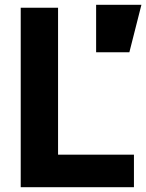

<svg xmlns="http://www.w3.org/2000/svg" viewBox="-20 -777 607 797"><path d="M66 0H536V-135H221V-745H66ZM379 -560H517L567 -757H379Z"/></svg>

Font: Mluvka ExtraBold
Style: Regular
Weight: 800
Designer: Modified by Jiří Krblich, Original typeface by Gumpita Rahayu
Foundry: Gumpita Rahayu & Jiří Krblich
Version: Version 2.000;Glyphs 3.1.1 (3134)